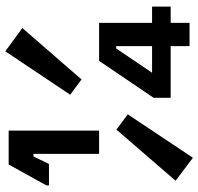

<svg xmlns="http://www.w3.org/2000/svg" viewBox="-32 -722 766 743"><g transform="rotate(-90 351.5 -350.0)"><path d="M357 -462 416 -418 615 -647 525 -713ZM87 -700 6 -554V-544H89L118 -604H128V-350H218V-700ZM488 -350 345 -139V-73H545V0H635V-73H698V-145H635V-350ZM536 -284H545V-145H442ZM281 -239 222 -283 24 -54 113 13Z"/></g></svg>

Font: Space Text SemiBold
Style: Regular
Weight: 600
Designer: Florian Karsten (Space Text), Colophon Foundry (Space Mono)
Foundry: Florian Karsten
Version: Version 1.003;PS 001.003;hotconv 1.0.88;makeotf.lib2.5.64775